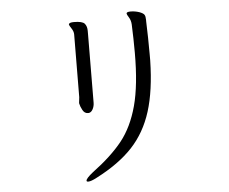

<svg xmlns="http://www.w3.org/2000/svg" viewBox="-55 -790 1110 930"><g transform="rotate(-5 500.0 -324.5)"><path d="M326 -304V-308Q326 -314 327.5 -321Q329 -328 329 -334L331 -639Q331 -654 320.5 -669.5Q310 -685 310 -689V-691Q313 -699 335 -699Q376 -699 387 -686Q398 -673 398 -651V-633L396 -302Q396 -285 388.5 -270.5Q381 -256 369 -254H364Q348 -254 338.5 -271.5Q329 -289 326 -304ZM379 62Q351 77 337 77Q329 77 329 72Q329 61 363 34Q456 -35 509 -101.5Q562 -168 589 -268Q616 -368 616 -525Q616 -594 613 -663Q612 -683 602.5 -698Q593 -713 593 -717V-719Q594 -726 613 -726Q634 -726 655 -719Q674 -712 679 -704Q684 -696 684 -679V-671Q687 -593 687 -513V-482Q684 -335 652.5 -235Q621 -135 555.5 -65Q490 5 379 62Z"/></g></svg>

Font: Iansui
Style: Regular
Weight: 400
Designer: But Ko / Fontworks Inc.
Foundry: zi-hi.com / Fontworks Inc.
Version: Version 1.002